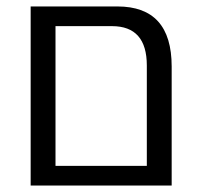

<svg xmlns="http://www.w3.org/2000/svg" viewBox="-20 -575 620 595"><path d="M344 -555Q512 -555 512 -369V0H435H94H75V-555H152ZM152 -61H435V-372Q435 -494 327 -494H152Z"/></svg>

Font: Assistant
Style: Regular
Weight: 400
Designer: Hebrew By Ben Nathan, Latin by Paul Hunt
Version: Version 2.001;PS 002.001;hotconv 1.0.88;makeotf.lib2.5.64775